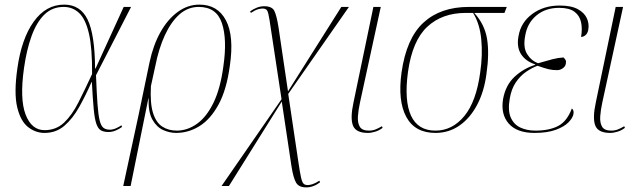

<svg xmlns="http://www.w3.org/2000/svg" viewBox="-20 -566 2779 832"><path d="M173 10Q134 10 101.5 -15.5Q69 -41 54.5 -101.5Q40 -162 55 -268Q73 -398 126 -472Q179 -546 258 -546Q328 -546 359.5 -481.5Q391 -417 392 -269H394L516 -536H548L396 -240Q399 -162 402.5 -114.5Q406 -67 412 -43.5Q418 -20 428.5 -12Q439 -4 456 -4Q469 -4 482.5 -10Q496 -16 506 -23L509 -16Q497 -7 481.5 -0.5Q466 6 450 6Q430 6 417.5 -1Q405 -8 397.5 -29.5Q390 -51 386 -94.5Q382 -138 378 -211H377Q351 -152 323 -102Q295 -52 259 -21Q223 10 173 10ZM173 -2Q223 -2 257.5 -34.5Q292 -67 320 -122.5Q348 -178 379 -245Q380 -357 365.5 -420Q351 -483 323 -509.5Q295 -536 256 -536Q206 -536 172 -502.5Q138 -469 116.5 -409Q95 -349 84 -271Q65 -137 91 -69.5Q117 -2 173 -2Z M514 240 581 -70 628 -296Q644 -371 675.5 -427Q707 -483 750.5 -514.5Q794 -546 844 -546Q923 -546 959 -478Q995 -410 976 -281Q962 -177 927 -113Q892 -49 844.5 -19.5Q797 10 743 10Q715 10 687 -2.5Q659 -15 640.5 -47.5Q622 -80 624 -140H623L546 240ZM746 0Q792 0 833.5 -29.5Q875 -59 905 -120.5Q935 -182 948 -279Q965 -396 941.5 -466Q918 -536 841 -536Q794 -536 757.5 -503.5Q721 -471 694.5 -413.5Q668 -356 653 -280L634 -193Q630 -119 643 -77Q656 -35 683 -17.5Q710 0 746 0Z M940 240 1200 -136 1148 -479Q1143 -512 1137.5 -520.5Q1132 -529 1118 -529Q1110 -529 1098.5 -526Q1087 -523 1067 -510L1064 -517Q1078 -527 1093.5 -533Q1109 -539 1125 -539Q1159 -539 1169 -518.5Q1179 -498 1187 -447L1228 -170L1459 -536H1492L1229 -159L1274 143Q1280 183 1284.5 203Q1289 223 1295 229.5Q1301 236 1314 236Q1322 236 1334.5 232Q1347 228 1364 217L1367 224Q1338 246 1307 246Q1275 246 1263 225.5Q1251 205 1243 154L1201 -126L972 240Z M1574 10Q1522 10 1509.5 -22Q1497 -54 1512 -123L1598 -536H1630L1540 -122Q1533 -90 1531 -62Q1529 -34 1539 -17Q1549 0 1579 0Q1594 0 1607 -5Q1620 -10 1635 -19L1638 -12Q1624 -1 1606.5 4.5Q1589 10 1574 10Z M1867 10Q1778 10 1740.5 -59.5Q1703 -129 1720 -252Q1741 -400 1815 -468Q1889 -536 2012 -536H2176L2166 -510H2035Q2080 -461 2090.5 -398Q2101 -335 2088 -246Q2078 -169 2047.5 -111.5Q2017 -54 1971 -22Q1925 10 1867 10ZM1867 0Q1940 0 1992 -63Q2044 -126 2061 -253Q2072 -328 2065.5 -395.5Q2059 -463 2030 -510H1998Q1896 -510 1831.5 -450Q1767 -390 1748 -255Q1731 -130 1761 -65Q1791 0 1867 0Z M2296 10Q2220 10 2184.5 -30.5Q2149 -71 2160 -137Q2171 -197 2209.5 -233Q2248 -269 2299 -285V-287Q2257 -301 2237.5 -332Q2218 -363 2227 -410Q2237 -469 2286.5 -505.5Q2336 -542 2405 -542Q2455 -542 2483.5 -526.5Q2512 -511 2523 -487Q2534 -463 2529 -436Q2526 -421 2517 -413.5Q2508 -406 2498 -406Q2504 -441 2498 -469.5Q2492 -498 2469.5 -515Q2447 -532 2403 -532Q2344 -532 2304.5 -499Q2265 -466 2256 -412Q2246 -361 2264 -332Q2282 -303 2312 -292Q2349 -303 2374.5 -309.5Q2400 -316 2422 -317Q2427 -312 2430.5 -306.5Q2434 -301 2432 -290Q2430 -278 2418.5 -270Q2407 -262 2394 -262Q2374 -262 2357.5 -266Q2341 -270 2309 -281Q2285 -272 2260 -255Q2235 -238 2215.5 -209.5Q2196 -181 2189 -139Q2180 -88 2193 -57.5Q2206 -27 2234.5 -13.5Q2263 0 2300 0Q2360 0 2398.5 -20Q2437 -40 2458 -96Q2468 -88 2465 -72Q2462 -55 2443.5 -36Q2425 -17 2388.5 -3.5Q2352 10 2296 10Z M2624 10Q2572 10 2559.5 -22Q2547 -54 2562 -123L2648 -536H2680L2590 -122Q2583 -90 2581 -62Q2579 -34 2589 -17Q2599 0 2629 0Q2644 0 2657 -5Q2670 -10 2685 -19L2688 -12Q2674 -1 2656.5 4.5Q2639 10 2624 10Z"/></svg>

Font: Noto Serif Display SemiCondensed Thin
Style: Italic
Weight: 100
Width: 4
Italic angle: -12°
Designer: Monotype Design Team
Foundry: Monotype Imaging Inc.
Version: Version 2.009